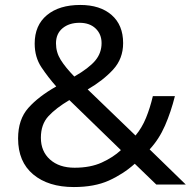

<svg xmlns="http://www.w3.org/2000/svg" viewBox="-20 -745 772 775"><path d="M304 -725Q384 -725 430.5 -684.5Q477 -644 477 -571Q477 -508 436.5 -464Q396 -420 334 -384L527 -198Q553 -229 569.5 -269.5Q586 -310 597 -357H686Q670 -293 646 -238Q622 -183 584 -142L730 0H611L524 -84Q477 -42 419 -16Q361 10 278 10Q175 10 114 -41Q53 -92 53 -186Q53 -263 94.5 -309.5Q136 -356 207 -396Q175 -432 147.5 -473Q120 -514 120 -569Q120 -643 169.5 -684Q219 -725 304 -725ZM301 -653Q259 -653 232.5 -631Q206 -609 206 -570Q206 -534 225 -503.5Q244 -473 280 -436Q339 -470 364.5 -500.5Q390 -531 390 -571Q390 -607 366 -630Q342 -653 301 -653ZM260 -341Q206 -309 175.5 -276Q145 -243 145 -189Q145 -134 182 -101Q219 -68 281 -68Q345 -68 391 -89Q437 -110 468 -139Z"/></svg>

Font: Noto Sans Grantha
Style: Regular
Weight: 400
Designer: Monotype Design Team
Foundry: Monotype Imaging Inc.
Version: Version 2.003; ttfautohint (v1.8.4.7-5d5b)